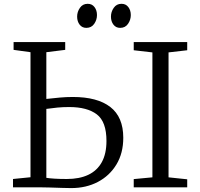

<svg xmlns="http://www.w3.org/2000/svg" viewBox="-20 -958 1024 982"><path d="M344 4Q327.5 4 297 3Q266.5 2 234.5 1Q202.5 0 180.5 0H46.5V-42.5L136 -51.5V-691L49.5 -703V-743H313.5V-703L217 -691V-452Q253 -456 285.8 -459Q318.5 -462 352.5 -462Q478 -462 544.2 -410.8Q610.5 -359.5 610.5 -253.5Q610.5 -174.5 575.5 -116.8Q540.5 -59 480.5 -27.5Q420.5 4 344 4ZM321.5 -42.5Q386.5 -42.5 431.8 -64Q477 -85.5 500.8 -128.8Q524.5 -172 524.5 -237Q524.5 -335.5 475.2 -373Q426 -410.5 334 -410.5Q301 -410.5 273.5 -407.8Q246 -405 217 -401V-48.5Q231 -46 259 -44.2Q287 -42.5 321.5 -42.5ZM759.5 -51V-690L664 -701V-743H937.5V-701L842 -690V-51L937.5 -41V0H664V-42ZM421 -815.5Q400 -815.5 387.2 -832Q374.5 -848.5 374.5 -873Q374.5 -897.5 388.8 -918Q403 -938.5 428 -938.5H429Q450.5 -938.5 463.2 -922Q476 -905.5 476 -881Q476 -856.5 461.8 -836Q447.5 -815.5 422 -815.5ZM594 -815.5Q573 -815.5 560.2 -832Q547.5 -848.5 547.5 -873Q547.5 -897.5 561.8 -918Q576 -938.5 601 -938.5H602Q623.5 -938.5 636.2 -922Q649 -905.5 649 -881Q649 -856.5 634.8 -836Q620.5 -815.5 595 -815.5Z"/></svg>

Font: Merriweather 24pt Light
Style: Regular
Weight: 300
Designer: Eben Sorkin
Foundry: Eben Sorkin
Version: Version 2.100